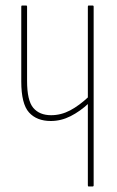

<svg xmlns="http://www.w3.org/2000/svg" viewBox="-20 -675 423 695"><path d="M164 -237Q113 -237 85 -268Q57 -299 57 -380V-651Q57 -655 60 -655H75Q78 -655 78 -651V-382Q78 -311 100.5 -284.5Q123 -258 165 -258Q201 -258 234 -275.5Q267 -293 301 -325V-301Q270 -272 235.5 -254.5Q201 -237 164 -237ZM301 0Q298 0 298 -4V-651Q298 -655 301 -655H315Q319 -655 319 -651V-4Q319 0 315 0Z"/></svg>

Font: Sofia Sans Extra Condensed Thin
Style: Regular
Weight: 250
Version: Version 4.100